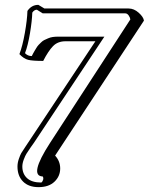

<svg xmlns="http://www.w3.org/2000/svg" viewBox="-20 -519 613 791"><path d="M186 70 517 -439Q516 -447 510 -455.5Q504 -464 496 -464H156L132 -479Q121 -479 113 -467Q112 -433 103.5 -382Q95 -331 83 -300Q94 -288 111 -288Q111 -289 116 -298Q121 -307 122.5 -309.5Q124 -312 129.5 -321Q135 -330 138.5 -333.5Q142 -337 149 -344Q156 -351 162.5 -354Q169 -357 178 -361Q187 -365 197 -366.5Q207 -368 219 -368H410L120 69Q118 71 106.5 88Q95 105 89.5 113.5Q84 122 78 138Q72 154 72 167Q72 197 91.5 215Q111 233 150 233Q155 230 157.5 222Q160 214 156 208Q98 206 186 70ZM158 -268Q114 -268 96 -272.5Q78 -277 60 -296Q73 -330 82.5 -384Q92 -438 93 -474Q110 -499 138 -499L163 -484H510Q532 -484 551.5 -466.5Q571 -449 573 -434L207 122Q228 145 228 175Q228 207 204.5 229.5Q181 252 139 252Q98 252 75 229Q52 206 52 167Q52 152 57.5 136Q63 120 67.5 112Q72 104 86 83.5Q100 63 103 58L373 -349H250Q218 -349 198.5 -329Q179 -309 158 -268Z"/></svg>

Font: Jacques Francois Shadow
Style: Regular
Weight: 400
Designer: Alexei Vanyashin, Nikita Kanarev (i@xarsok.ru)
Foundry: Cyreal (www.cyreal.org)
Version: Version 1.003